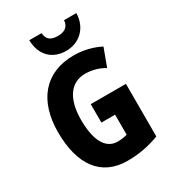

<svg xmlns="http://www.w3.org/2000/svg" viewBox="-224 -1062 1071 1191"><g transform="rotate(-30 311.5 -466.5)"><path d="M515 -943H427C424 -892 387 -877 346 -877C300 -877 269 -893 266 -943H178C180 -833 248 -771 345 -771C440 -771 513 -839 515 -943ZM310 -409V-277H408V-133C387 -128 367 -124 340 -124C250 -124 209 -214 209 -355C209 -504 270 -590 372 -590C423 -590 471 -576 510 -552L557 -679C506 -706 439 -724 369 -724C162 -724 47 -584 47 -359C47 -124 147 10 333 10C417 10 490 -5 562 -32V-409Z"/></g></svg>

Font: Noto Sans Gurmukhi UI Condensed ExtraBold
Style: Regular
Weight: 800
Width: 3
Designer: Jelle Bosma - Monotype Design Team
Foundry: Monotype Imaging Inc.
Version: Version 2.004